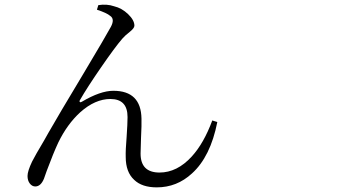

<svg xmlns="http://www.w3.org/2000/svg" viewBox="-20 -770 1540 821"><path d="M650.4 31.2Q586.9 31.2 553.7 -1Q517.6 -34.2 517.6 -98.6Q516.6 -127 521.5 -185.5Q525.4 -242.2 525.4 -269.5Q525.4 -346.7 452.1 -346.7Q386.7 -346.7 323.2 -290Q267.6 -239.3 229.5 -161.1Q208 -115.2 179.7 -39.1Q171.9 -15.6 168 -5.9Q154.3 27.3 130.9 27.3Q117.2 27.3 107.4 14.6Q97.7 2 97.7 -17.6Q97.7 -38.1 117.2 -79.1Q129.9 -104.5 168.9 -169.9Q180.7 -190.4 186.5 -201.2Q227.5 -273.4 335 -452.1Q436.5 -622.1 454.1 -655.3Q471.7 -688.5 451.2 -702.1Q436.5 -714.8 394.5 -728.5L400.4 -748Q436.5 -753.9 467.8 -743.2Q501 -735.4 527.8 -709.5Q554.7 -683.6 554.7 -660.2Q554.7 -649.4 534.2 -633.3Q513.7 -617.2 502.9 -604.5Q471.7 -568.4 412.1 -481.9Q352.5 -395.5 322.3 -342.8Q318.4 -336.9 321.3 -334Q324.2 -331.1 330.1 -335Q409.2 -381.8 464.8 -381.8Q583 -381.8 585 -262.7Q585.9 -237.3 583 -179.7Q581.1 -133.8 581.1 -113.3Q581.1 -32.2 662.1 -32.2Q737.3 -32.2 799.8 -100.6Q851.6 -157.2 887.7 -254.9L909.2 -248Q879.9 -99.6 800.8 -28.3Q736.3 31.2 650.4 31.2Z"/></svg>

Font: Bpmf Zihi Box R
Style: R
Weight: 400
Foundry: But Ko
Version: Version 1.320